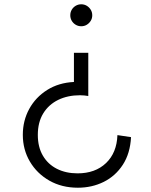

<svg xmlns="http://www.w3.org/2000/svg" viewBox="-20 -601 706 896"><path d="M343.5 275Q268.5 275 210.5 242Q152.5 209 119.5 153Q86.5 97 86.5 28Q86.5 -38 116.5 -92.8Q146.5 -147.5 200.2 -181.2Q254 -215 325 -218.5V-354.5H392V-153Q382.5 -154.5 373.5 -155.5Q364.5 -156.5 353.5 -156.5Q296 -156.5 251.5 -134.8Q207 -113 181.8 -71.8Q156.5 -30.5 156.5 28.5Q156.5 85 180 125.2Q203.5 165.5 245.5 186.8Q287.5 208 342 208Q424.5 208 474.8 160Q525 112 528 29.5L591.5 39Q587.5 115 553.2 167.8Q519 220.5 464 247.8Q409 275 343.5 275ZM359 -478.5Q345 -478.5 333.2 -485.5Q321.5 -492.5 314.8 -504Q308 -515.5 308 -529.5Q308 -544 314.8 -555.5Q321.5 -567 333.2 -574Q345 -581 359 -581Q373.5 -581 385 -574Q396.5 -567 403.5 -555.5Q410.5 -544 410.5 -529.5Q410.5 -515.5 403.5 -504Q396.5 -492.5 385 -485.5Q373.5 -478.5 359 -478.5Z"/></svg>

Font: Spartan Thin
Style: Regular
Weight: 400
Version: Version 1.004